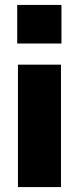

<svg xmlns="http://www.w3.org/2000/svg" viewBox="-20 -761 321 781"><path d="M50 -584V-741H230V-584ZM53 0V-498H228V0Z"/></svg>

Font: Nunito Sans 10pt SemiCondensed Black
Style: Regular
Weight: 900
Width: 4
Designer: Vernon Adams
Foundry: Vernon Adams
Version: Version 3.101;gftools[0.9.27]